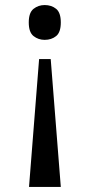

<svg xmlns="http://www.w3.org/2000/svg" viewBox="-20 -561 360 761"><path d="M181 -327 221 180H95L135 -327ZM157 -541Q184 -541 202.5 -526Q221 -511 221 -472Q221 -433 202.5 -418Q184 -403 157 -403Q132 -403 113 -418Q94 -433 94 -472Q94 -511 113 -526Q132 -541 157 -541Z"/></svg>

Font: Noto Serif Khmer SemiCondensed Medium
Style: Regular
Weight: 500
Width: 4
Designer: Danh Hong and the Monotype Design Team
Foundry: Monotype Imaging Inc.
Version: Version 2.004; ttfautohint (v1.8.4.7-5d5b)